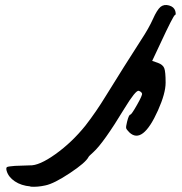

<svg xmlns="http://www.w3.org/2000/svg" viewBox="-20 -856 718 757"><path d="M100 -121Q64 -124 38.5 -141Q13 -158 6 -183Q3 -195 8 -197.5Q13 -200 39 -202Q81 -204 97 -204Q134 -202 199 -248.5Q264 -295 317 -361Q359 -415 398 -479Q469 -594 536 -698Q567 -745 583 -781Q599 -817 613 -829Q627 -840 646.5 -834.5Q666 -829 671 -813Q675 -797 670 -797Q664 -796 612 -684L580 -616L603 -608Q622 -601 627.5 -587.5Q633 -574 633 -530Q633 -488 603 -421Q542 -285 490 -334Q479 -345 477.5 -350.5Q476 -356 481 -376Q488 -404 494 -404Q499 -405 520.5 -443Q542 -481 540 -487Q538 -494 527 -498Q515 -501 471 -429Q388 -292 348 -256Q330 -240 329 -237Q318 -215 255.5 -173.5Q193 -132 159 -125Q128 -118 100 -120Z"/></svg>

Font: Lilach
Style: Regular
Weight: 400
Version: Version 1.0